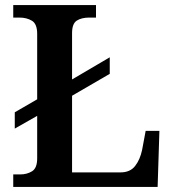

<svg xmlns="http://www.w3.org/2000/svg" viewBox="-20 -734 682 754"><path d="M32 0V-49H59Q86 -49 106 -61.5Q126 -74 126 -112V-279L38 -229V-293L126 -344V-601Q126 -640 105.5 -652.5Q85 -665 56 -665H32V-714H357V-665H331Q300 -665 281.5 -653Q263 -641 263 -604V-422L411 -509V-444L263 -358V-57H453Q491 -57 510.5 -82Q530 -107 538 -145L552 -220H606L599 0Z"/></svg>

Font: Noto Serif Telugu SemiBold
Style: Regular
Weight: 600
Designer: Jelle Bosma - Monotype Design Team
Foundry: Monotype Imaging Inc.
Version: Version 2.005; ttfautohint (v1.8.4.7-5d5b)